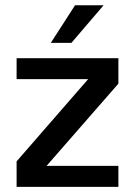

<svg xmlns="http://www.w3.org/2000/svg" viewBox="-20 -726 524 746"><path d="M382.5 -705.5 257.5 -559.5H177.5L271.5 -705.5ZM44.5 -500H440V-401L161 -81.5H440V0H44.5V-99L322.5 -418.5H44.5Z"/></svg>

Font: Overused Grotesk Medium
Style: Regular
Weight: 525
Version: Version 0.004